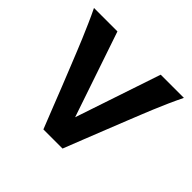

<svg xmlns="http://www.w3.org/2000/svg" viewBox="-126 -642 786 786"><g transform="rotate(45 267.0 -249.0)"><path d="M392.6 -498H526.9Q513.2 -470.2 498.5 -437.3Q483.9 -404.3 471.4 -374.3Q459 -344.2 451.2 -324.7Q442.4 -303.2 427.5 -265.6Q412.6 -228 394.3 -182.1Q376 -136.2 357.2 -88.6Q338.4 -41 322.3 0H211.4Q195.3 -40.5 177.2 -86.2Q159.2 -131.8 141.4 -177Q123.5 -222.2 107.9 -260.5Q92.3 -298.8 82 -324.7Q74.2 -344.7 61.5 -374.5Q48.8 -404.3 34.4 -437.3Q20 -470.2 6.3 -498H142.1L268.1 -127Z"/></g></svg>

Font: Kanchenjunga
Style: Bold
Weight: 700
Designer: Becca Hirsbrunner Spalinger
Foundry: SIL International
Version: Version 2.001